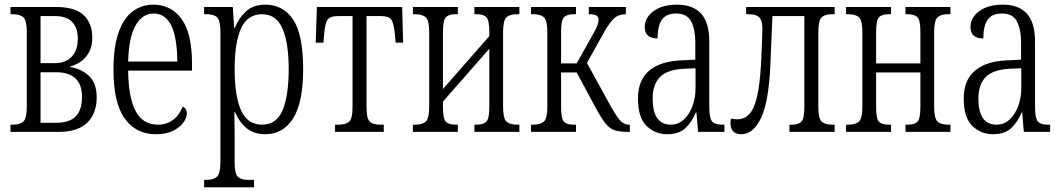

<svg xmlns="http://www.w3.org/2000/svg" viewBox="-20 -566 4550 824"><path d="M25 0V-31H35Q66 -31 80.5 -44.5Q95 -58 95 -109V-427Q95 -478 80.5 -491.5Q66 -505 35 -505H25V-536H221Q302 -536 339 -501Q376 -466 376 -405Q376 -367 361.5 -341Q347 -315 325 -300.5Q303 -286 282 -281V-278Q326 -272 360.5 -241.5Q395 -211 395 -148Q395 -79 354.5 -39.5Q314 0 232 0ZM154 -295H215Q262 -295 288 -323Q314 -351 314 -400Q314 -445 290.5 -471Q267 -497 215 -497H154ZM154 -39H220Q279 -39 305.5 -67Q332 -95 332 -150Q332 -256 220 -256H154Z M648 10Q564 10 515.5 -57Q467 -124 467 -266Q467 -367 489.5 -428.5Q512 -490 550.5 -518Q589 -546 638 -546Q714 -546 759 -485Q804 -424 804 -292V-263H530Q531 -150 561.5 -90.5Q592 -31 658 -31Q696 -31 723.5 -52Q751 -73 764 -109Q782 -100 782 -80Q782 -62 767.5 -41Q753 -20 723.5 -5Q694 10 648 10ZM741 -302Q740 -407 714.5 -457.5Q689 -508 639 -508Q592 -508 562.5 -458Q533 -408 530 -302Z M856 238V206H867Q896 206 911 192.5Q926 179 926 128V-427Q926 -478 912 -491.5Q898 -505 867 -505H856V-536H979L985 -445H987Q1005 -489 1036 -517.5Q1067 -546 1119 -546Q1195 -546 1238 -482Q1281 -418 1281 -269Q1281 -126 1238 -58Q1195 10 1119 10Q1069 10 1037.5 -16.5Q1006 -43 988 -86H986Q986 -66 986.5 -37.5Q987 -9 987 24V131Q987 181 1001.5 193.5Q1016 206 1045 206H1070V238ZM1105 -31Q1167 -31 1193 -93.5Q1219 -156 1219 -269Q1219 -383 1192 -444Q1165 -505 1105 -505Q1042 -505 1014.5 -444Q987 -383 987 -269Q987 -154 1014.5 -92.5Q1042 -31 1105 -31Z M1418 0V-31H1434Q1464 -31 1478.5 -44Q1493 -57 1493 -107V-497H1431Q1398 -497 1386.5 -482.5Q1375 -468 1371 -418L1368 -383H1335L1340 -536H1706L1710 -383H1678L1675 -418Q1670 -468 1659 -482.5Q1648 -497 1614 -497H1553V-107Q1553 -57 1567 -44Q1581 -31 1612 -31H1627V0Z M1752 0V-31H1762Q1793 -31 1807.5 -44.5Q1822 -58 1822 -109V-427Q1822 -478 1807.5 -491.5Q1793 -505 1762 -505H1752V-536H1945V-505H1935Q1906 -505 1893.5 -492Q1881 -479 1881 -429V-184L2080 -411V-429Q2080 -479 2067.5 -492Q2055 -505 2026 -505H2016V-536H2209V-505H2199Q2168 -505 2153.5 -491.5Q2139 -478 2139 -427V-109Q2139 -58 2153.5 -44.5Q2168 -31 2199 -31H2209V0H2016V-31H2026Q2055 -31 2067.5 -44Q2080 -57 2080 -107V-357L1881 -130V-107Q1881 -57 1893 -44Q1905 -31 1935 -31H1945V0Z M2259 0V-31H2269Q2300 -31 2314.5 -44.5Q2329 -58 2329 -109V-427Q2329 -478 2314.5 -491.5Q2300 -505 2269 -505H2259V-536H2452V-505H2442Q2413 -505 2400.5 -492Q2388 -479 2388 -429V-294H2455L2520 -410Q2539 -443 2544 -457.5Q2549 -472 2549 -482Q2549 -493 2540 -499Q2531 -505 2507 -505V-536H2666V-505Q2637 -505 2618.5 -490Q2600 -475 2575 -432L2499 -296L2594 -123Q2622 -72 2639 -51.5Q2656 -31 2680 -31H2683V0H2675Q2639 0 2617.5 -7Q2596 -14 2578 -37Q2560 -60 2535 -106L2455 -255H2388V-107Q2388 -57 2400 -44Q2412 -31 2442 -31H2452V0Z M2843 10Q2792 10 2755 -25.5Q2718 -61 2718 -143Q2718 -223 2767 -263.5Q2816 -304 2906 -307L2964 -310V-386Q2964 -439 2946.5 -473.5Q2929 -508 2882 -508Q2838 -508 2820 -480.5Q2802 -453 2802 -401Q2747 -401 2747 -450Q2747 -490 2784.5 -518Q2822 -546 2886 -546Q2954 -546 2989 -507.5Q3024 -469 3024 -388V-109Q3024 -61 3035 -46Q3046 -31 3079 -31H3089V0H2976L2969 -83H2966Q2950 -43 2922 -16.5Q2894 10 2843 10ZM2859 -31Q2892 -31 2916 -54Q2940 -77 2952.5 -112.5Q2965 -148 2965 -186V-273L2915 -271Q2843 -267 2812 -235Q2781 -203 2781 -143Q2781 -31 2859 -31Z M3161 10Q3137 10 3126 -3Q3115 -16 3115 -37Q3115 -42 3115.5 -47Q3116 -52 3117 -57Q3131 -54 3143 -54Q3174 -54 3195 -75.5Q3216 -97 3228.5 -149Q3241 -201 3246 -291Q3248 -335 3250 -380Q3252 -425 3252 -443Q3252 -477 3239 -491Q3226 -505 3193 -505H3182V-536H3562V-505H3551Q3520 -505 3506 -491.5Q3492 -478 3492 -427V-109Q3492 -58 3506 -44.5Q3520 -31 3551 -31H3562V0H3368V-31H3378Q3407 -31 3419.5 -44Q3432 -57 3432 -107V-497H3295L3286 -284Q3279 -129 3246 -59.5Q3213 10 3161 10Z M3611 0V-31H3621Q3652 -31 3666.5 -44.5Q3681 -58 3681 -109V-427Q3681 -478 3666.5 -491.5Q3652 -505 3621 -505H3611V-536H3804V-505H3794Q3765 -505 3752.5 -492Q3740 -479 3740 -429V-294H3930V-429Q3930 -479 3917.5 -492Q3905 -505 3876 -505H3866V-536H4059V-505H4049Q4018 -505 4003.5 -491.5Q3989 -478 3989 -427V-109Q3989 -58 4003.5 -44.5Q4018 -31 4049 -31H4059V0H3866V-31H3876Q3905 -31 3917.5 -44Q3930 -57 3930 -107V-255H3740V-107Q3740 -57 3752 -44Q3764 -31 3794 -31H3804V0Z M4241 10Q4190 10 4153 -25.5Q4116 -61 4116 -143Q4116 -223 4165 -263.5Q4214 -304 4304 -307L4362 -310V-386Q4362 -439 4344.5 -473.5Q4327 -508 4280 -508Q4236 -508 4218 -480.5Q4200 -453 4200 -401Q4145 -401 4145 -450Q4145 -490 4182.5 -518Q4220 -546 4284 -546Q4352 -546 4387 -507.5Q4422 -469 4422 -388V-109Q4422 -61 4433 -46Q4444 -31 4477 -31H4487V0H4374L4367 -83H4364Q4348 -43 4320 -16.5Q4292 10 4241 10ZM4257 -31Q4290 -31 4314 -54Q4338 -77 4350.5 -112.5Q4363 -148 4363 -186V-273L4313 -271Q4241 -267 4210 -235Q4179 -203 4179 -143Q4179 -31 4257 -31Z"/></svg>

Font: Noto Serif ExtraCondensed Light
Style: Regular
Weight: 300
Width: 2
Designer: Monotype Design Team
Foundry: Monotype Imaging Inc.
Version: Version 2.014; ttfautohint (v1.8.4.7-5d5b)